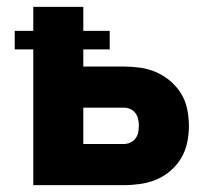

<svg xmlns="http://www.w3.org/2000/svg" viewBox="-20 -540 640 560"><path d="M77 0V-396H23V-450H77V-520H223V-450H300V-396H223V-346H341Q365 -346 389.5 -342.5Q414 -339 436.5 -329Q459 -319 477.5 -303Q496 -287 508.5 -266.5Q521 -246 526 -221.5Q531 -197 531 -173Q531 -149 526 -124.5Q521 -100 508.5 -79Q496 -58 477.5 -42Q459 -26 436.5 -16.5Q414 -7 389.5 -3.5Q365 0 341 0ZM223 -120H341Q351 -120 360 -124Q369 -128 375 -136Q381 -144 383 -153.5Q385 -163 385 -173Q385 -183 383 -192.5Q381 -202 375 -210Q369 -218 360 -222Q351 -226 341 -226H223Z"/></svg>

Font: Iosevka Custom Heavy Extended
Style: Regular
Weight: 900
Width: 7
Monospace: yes
Designer: Belleve Invis
Foundry: Belleve Invis
Version: Version 11.2.4; ttfautohint (v1.8.4)